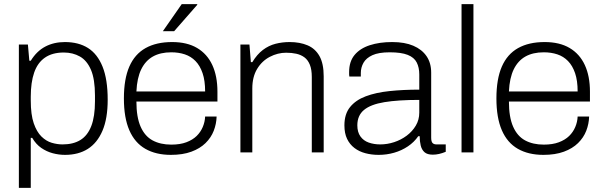

<svg xmlns="http://www.w3.org/2000/svg" viewBox="-20 -743 2936 936"><path d="M72 173V-526H116L123 -447H130Q159 -494 201 -516Q243 -538 296 -538Q363 -538 409 -509Q455 -480 480 -418Q505 -356 505 -257Q505 -165 479.5 -105.5Q454 -46 408 -17Q362 12 297 12Q267 12 237 4Q207 -4 181 -22Q155 -40 137 -71H130V173ZM285 -39Q337 -39 372 -60.5Q407 -82 425 -128.5Q443 -175 443 -249V-277Q443 -357 423.5 -402.5Q404 -448 369.5 -467.5Q335 -487 291 -487Q235 -487 199 -462Q163 -437 146.5 -389Q130 -341 130 -272V-253Q130 -184 144.5 -142Q159 -100 182 -77.5Q205 -55 232 -47Q259 -39 285 -39Z M813 12Q740 12 688.5 -17.5Q637 -47 610.5 -108Q584 -169 584 -263Q584 -358 610.5 -418.5Q637 -479 689.5 -508.5Q742 -538 819 -538Q892 -538 941 -509Q990 -480 1015 -426Q1040 -372 1040 -296V-248H645Q645 -172 665.5 -125.5Q686 -79 724 -58.5Q762 -38 815 -38Q858 -38 888.5 -49.5Q919 -61 938.5 -80Q958 -99 968.5 -124Q979 -149 980 -175H1036Q1035 -139 1022 -105.5Q1009 -72 982 -45.5Q955 -19 913 -3.5Q871 12 813 12ZM645 -297H980Q980 -350 967.5 -386.5Q955 -423 933 -445.5Q911 -468 881 -478Q851 -488 815 -488Q762 -488 725.5 -467.5Q689 -447 668.5 -405Q648 -363 645 -297ZM774 -591 866 -723H941L942 -720L829 -591Z M1152 0V-526H1196L1203 -440H1210Q1233 -478 1261.5 -499.5Q1290 -521 1323 -529.5Q1356 -538 1392 -538Q1442 -538 1479.5 -522Q1517 -506 1537.5 -469.5Q1558 -433 1558 -371V0H1500V-368Q1500 -404 1490.5 -427.5Q1481 -451 1464 -463.5Q1447 -476 1424.5 -481Q1402 -486 1375 -486Q1334 -486 1295.5 -466Q1257 -446 1233.5 -407Q1210 -368 1210 -312V0Z M1826 12Q1792 12 1761.5 4Q1731 -4 1708 -21.5Q1685 -39 1672 -66Q1659 -93 1659 -132Q1659 -187 1686.5 -221Q1714 -255 1763 -273.5Q1812 -292 1879 -299Q1946 -306 2024 -306V-380Q2024 -414 2011.5 -438.5Q1999 -463 1967.5 -475.5Q1936 -488 1880 -488Q1826 -488 1795.5 -474Q1765 -460 1752 -437Q1739 -414 1739 -387V-370H1683Q1682 -375 1682 -380Q1682 -385 1682 -392Q1682 -443 1708.5 -475Q1735 -507 1782.5 -522.5Q1830 -538 1892 -538Q1953 -538 1995 -520Q2037 -502 2059.5 -469Q2082 -436 2082 -389V-72Q2082 -53 2088.5 -46Q2095 -39 2108 -39H2153V-3Q2136 4 2120.5 7.5Q2105 11 2090 11Q2063 11 2049.5 -1Q2036 -13 2031 -33.5Q2026 -54 2026 -79H2019Q1999 -50 1968.5 -29.5Q1938 -9 1901.5 1.5Q1865 12 1826 12ZM1834 -39Q1868 -39 1901.5 -50Q1935 -61 1962.5 -81.5Q1990 -102 2007 -130.5Q2024 -159 2024 -194V-256Q1921 -256 1854 -245Q1787 -234 1754.5 -207Q1722 -180 1722 -132Q1722 -99 1737 -78Q1752 -57 1777.5 -48Q1803 -39 1834 -39Z M2230 0V-723H2288V0Z M2629 12Q2556 12 2504.5 -17.5Q2453 -47 2426.5 -108Q2400 -169 2400 -263Q2400 -358 2426.5 -418.5Q2453 -479 2505.5 -508.5Q2558 -538 2635 -538Q2708 -538 2757 -509Q2806 -480 2831 -426Q2856 -372 2856 -296V-248H2461Q2461 -172 2481.5 -125.5Q2502 -79 2540 -58.5Q2578 -38 2631 -38Q2674 -38 2704.5 -49.5Q2735 -61 2754.5 -80Q2774 -99 2784.5 -124Q2795 -149 2796 -175H2852Q2851 -139 2838 -105.5Q2825 -72 2798 -45.5Q2771 -19 2729 -3.5Q2687 12 2629 12ZM2461 -297H2796Q2796 -350 2783.5 -386.5Q2771 -423 2749 -445.5Q2727 -468 2697 -478Q2667 -488 2631 -488Q2578 -488 2541.5 -467.5Q2505 -447 2484.5 -405Q2464 -363 2461 -297Z"/></svg>

Font: Archivo SemiBold ExtraLight
Style: Regular
Weight: 250
Version: Version 2.001